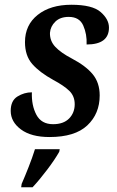

<svg xmlns="http://www.w3.org/2000/svg" viewBox="-20 -566 492 807"><path d="M188 10Q295 10 347 -39Q399 -88 399 -165Q399 -218 370 -253.5Q341 -289 282 -320Q236 -344 212.5 -369Q189 -394 190 -428Q192 -455 212.5 -475Q233 -495 269 -495Q314 -495 330 -458.5Q346 -422 344 -379Q438 -379 438 -450Q438 -485 403 -515.5Q368 -546 280 -546Q192 -546 138.5 -503.5Q85 -461 85 -389Q85 -332 115.5 -297Q146 -262 204 -230Q249 -206 271.5 -184Q294 -162 294 -128Q294 -92 270.5 -68Q247 -44 203 -44Q154 -44 133 -83.5Q112 -123 114 -178Q82 -178 53.5 -160.5Q25 -143 25 -100Q25 -54 68 -22Q111 10 188 10ZM69 221H117Q146 190 178.5 147Q211 104 229 72L231 61H127Q116 96 100.5 135.5Q85 175 71 207Z"/></svg>

Font: Noto Serif SemiCondensed Semi
Style: Italic
Weight: 600
Width: 4
Italic angle: -12°
Designer: Monotype Design Team
Foundry: Monotype Imaging Inc.
Version: Version 1.901